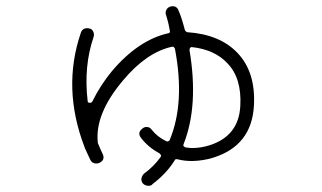

<svg xmlns="http://www.w3.org/2000/svg" viewBox="-20 -614 1040 620"><path d="M460 -14Q448 -14 441 -22Q435 -30 437 -39Q439 -48 446 -54Q476 -76 498 -106Q500 -108 500 -113Q499 -115 496 -118Q458 -139 436 -168Q422 -185 440 -199Q446 -204 453 -204Q464 -204 470 -195Q488 -172 517 -158L521 -157Q527 -159 528 -162Q578 -282 545 -456Q545 -458 541 -462Q538 -464 537 -463H535Q453 -445 377 -354Q285 -245 296 -152Q305 -130 311 -118Q321 -98 301 -88Q296 -86 291 -86Q278 -86 272 -97Q262 -118 254 -136L253 -139Q180 -329 241 -508Q246 -523 262 -523Q268 -522 269 -522Q278 -520 281.5 -511Q285 -502 282 -494Q250 -400 263 -288Q263 -282 270 -282Q276 -282 278 -286Q304 -339 342 -385Q428 -486 525 -507Q529 -509 529 -511Q525 -537 517 -563Q513 -572 516.5 -580.5Q520 -589 528 -592Q533 -594 537 -594Q552 -594 557 -579Q567 -556 577 -517Q579 -512 585 -510Q690 -503 747 -443Q806 -381 800 -273Q793 -144 669 -105Q637 -95 601 -94Q574 -94 552 -100H550Q545 -100 544 -96Q517 -53 473 -20Q469 -14 460 -14ZM599 -462Q596 -462 594 -459.5Q592 -457 592 -452Q622 -273 573 -149Q571 -145 573 -142Q575 -140 579 -138Q593 -136 601 -136Q629 -136 657 -145Q751 -175 756 -272Q761 -362 714 -410Q673 -454 599 -462Z"/></svg>

Font: Shin Retro Maru Gothic Regular
Style: Regular
Weight: 400
Designer: Iose
Foundry: Typographish
Version: Version 1.002